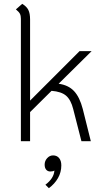

<svg xmlns="http://www.w3.org/2000/svg" viewBox="-20 -737 535 1002"><path d="M412 -168 454 0H405L362 -168Q350 -216 325 -237.5Q300 -259 249 -263L137 -152V0H89V-639Q89 -655 84 -665Q79 -675 63 -688L96 -717Q119 -703 128 -685Q137 -667 137 -635V-212L395 -470H458L286 -300Q337 -293 366.5 -261.5Q396 -230 412 -168ZM300 126Q300 162 282.5 192.5Q265 223 235 245L217 227Q261 194 264 153Q256 158 243 158Q229 158 221 148.5Q213 139 213 122Q213 103 226 88.5Q239 74 257 74Q277 74 288.5 88Q300 102 300 126Z"/></svg>

Font: KoHo Light
Style: Regular
Weight: 300
Version: Version 1.000; ttfautohint (v1.6)